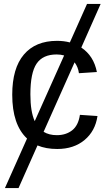

<svg xmlns="http://www.w3.org/2000/svg" viewBox="-20 -745 540 973"><path d="M117 -43Q42 -113 42 -265Q42 -399 101 -468.5Q160 -538 269 -538Q304 -538 334 -530L421 -725H490L392 -504Q455 -462 471 -380L380 -374Q376 -405 358 -429L201 -77Q229 -60 268 -60Q314 -60 345.5 -84.5Q377 -109 385 -163L474 -157Q463 -81 408.5 -35.5Q354 10 270 10Q213 10 170 -8L74 208H5ZM134 -267Q134 -179 156 -131L305 -464Q287 -469 267 -469Q197 -469 165.5 -422.5Q134 -376 134 -267Z"/></svg>

Font: Libra Sans
Style: Regular
Weight: 400
Foundry: Context Ltd
Version: Version 1.000; ttfautohint (v1.3)